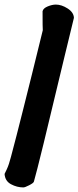

<svg xmlns="http://www.w3.org/2000/svg" viewBox="-20 -795 343 839"><path d="M261 -544Q148 -69 128 -1Q126 5 107.5 14.5Q89 24 82 24Q54 24 28 10Q2 -4 0 -35Q1 -37 10 -56Q19 -75 28 -110Q51 -196 80.5 -314Q110 -432 120 -472L167 -663Q166 -671 166 -746Q169 -759 188.5 -767Q208 -775 224 -775Q249 -775 275.5 -758Q302 -741 303 -717Z"/></svg>

Font: Sriracha
Style: Regular
Weight: 400
Designer: Suppakit Chalermlarp
Version: Version 1.002g